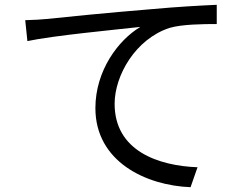

<svg xmlns="http://www.w3.org/2000/svg" viewBox="-20 -748 1040 799"><path d="M85 -664 94 -577C202 -600 457 -624 564 -636C472 -581 377 -454 377 -298C377 -75 588 24 773 31L802 -52C639 -58 457 -120 457 -316C457 -434 544 -586 686 -632C737 -647 825 -648 882 -648V-728C815 -725 721 -720 612 -710C428 -695 239 -676 174 -669C155 -667 123 -665 85 -664Z"/></svg>

Font: Noto Sans HK
Style: Regular
Weight: 400
Designer: Ryoko NISHIZUKA 西塚涼子 (kana, bopomofo & ideographs); Paul D. Hunt (Latin, Greek & Cyrillic); Sandoll Communications 산돌커뮤니
Foundry: Adobe
Version: Version 2.004;hotconv 1.0.118;makeotfexe 2.5.65603